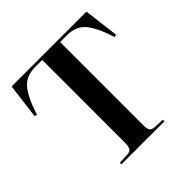

<svg xmlns="http://www.w3.org/2000/svg" viewBox="-186 -893 1056 1056"><g transform="rotate(-45 341.5 -365.0)"><path d="M174.8 0V-12.2L236.8 -15.1Q256.3 -16.1 264.6 -28.1Q272.9 -40 272.9 -66.9V-713.9H216.8Q150.4 -713.9 112.3 -671.6Q74.2 -629.4 39.1 -521L24.9 -525.9L50.8 -730H632.8L658.2 -525.9L644 -521Q608.9 -629.4 571 -671.6Q533.2 -713.9 466.8 -713.9H412.1V-63Q412.1 -37.1 420.4 -26.9Q428.7 -16.6 449.2 -15.1L509.8 -12.2V0Z"/></g></svg>

Font: Display Semibold
Style: Regular
Weight: 600
Designer: Latin by Veronika Burian and Jose Scaglione. Greek by Irene Vlachou. Cyrillic by Vera Evstafieva.
Foundry: TypeTogether
Version: Version 3.002